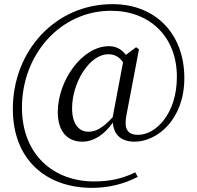

<svg xmlns="http://www.w3.org/2000/svg" viewBox="-20 -739 952 927"><path d="M630 -55C738 -55 870 -161 870 -362C870 -575 732 -719 523 -719C246 -719 42 -492 42 -213C42 34 205 168 424 168C505 168 580 149 645 115L633 93C575 122 514 137 434 137C240 137 86 9 86 -220C86 -474 270 -687 516 -687C701 -687 834 -564 834 -368C834 -187 730 -88 647 -88C595 -88 577 -117 591 -186L651 -501L637 -511L588 -474C565 -503 539 -516 506 -516C376 -516 259 -349 259 -198C259 -100 309 -55 377 -55C431 -55 481 -86 525 -147C529 -88 565 -55 630 -55ZM524 -173C473 -117 439 -103 407 -103C360 -103 328 -142 328 -216C328 -339 411 -477 503 -477C532 -477 555 -466 574 -438Z"/></svg>

Font: Harano Aji Mincho KR
Style: Regular
Weight: 400
Foundry: Masamichi Hosoda
Version: HaranoAjiMinchoKR-Regular version 20230610;ttx 4.39.4